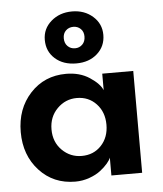

<svg xmlns="http://www.w3.org/2000/svg" viewBox="-50 -714 653 771"><g transform="rotate(-5 276.0 -329.0)"><path d="M150 -565.5Q150 -610.5 184.2 -640.2Q218.5 -670 268.5 -670Q318.5 -670 352.2 -640.2Q386 -610.5 386 -565.5Q386 -519.5 353 -490Q320 -460.5 268.5 -460.5Q215.5 -460.5 182.8 -489.8Q150 -519 150 -565.5ZM226.5 -565.5Q226.5 -545.5 238.5 -533.5Q250.5 -521.5 268.5 -521.5Q286 -521.5 298 -533.5Q310 -545.5 310 -565.5Q310 -585 298 -596.5Q286 -608 268.5 -608Q250.5 -608 238.5 -596.5Q226.5 -585 226.5 -565.5ZM369 0V-72Q365.5 -62 354.2 -48.8Q343 -35.5 325 -21.5Q307 -7.5 279.8 2.2Q252.5 12 223 12Q135 12 78.2 -49.8Q21.5 -111.5 21.5 -205Q21.5 -299 78.5 -360.8Q135.5 -422.5 223 -422.5Q278 -422.5 317.5 -396.5Q357 -370.5 368 -344V-410.5H493V0ZM145.5 -205Q145.5 -154 178.5 -121.2Q211.5 -88.5 257.5 -88.5Q305.5 -88.5 336.2 -121.2Q367 -154 367 -205Q367 -256 336 -289Q305 -322 257.5 -322Q211.5 -322 178.5 -288.8Q145.5 -255.5 145.5 -205Z"/></g></svg>

Font: League Spartan SemiBold
Style: Regular
Weight: 600
Foundry: The League of Moveable Type
Version: Version 2.002